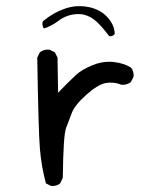

<svg xmlns="http://www.w3.org/2000/svg" viewBox="-20 -623 540 639"><path d="M154.3 -3.9Q169.9 -3.9 180.2 -12.7L189 -31.2Q189.9 -103.5 192.6 -144.3Q195.3 -185.1 200.2 -197.8Q209 -221.2 218.8 -246.6Q228.5 -272.9 267.1 -307.4Q305.7 -341.8 332 -346.7Q340.3 -348.1 344.7 -348.1Q357.4 -348.1 366.2 -346.4Q375 -344.7 382.8 -341.3Q385.3 -340.8 387.7 -340.8Q403.3 -340.8 415.5 -349.6L424.3 -367.2Q424.8 -369.6 424.8 -372.1Q424.8 -387.7 416 -397.9Q393.6 -412.6 358.9 -416.5Q351.6 -417.5 342.8 -417.5Q316.4 -417.5 288.1 -406.2Q252.4 -391.6 232.9 -373.5Q212.9 -355.5 173.3 -314.5L171.4 -431.6L162.6 -448.7L145.5 -457.5Q142.6 -458 138.2 -458Q133.8 -458 126.7 -456.1Q119.6 -454.1 112.8 -449.2L104 -431.6Q107.9 -186.5 112.8 -127.9Q117.7 -69.3 132.8 -12.7L149.4 -4.4Q151.9 -3.9 154.3 -3.9ZM231 -575.7Q235.8 -576.2 239.7 -576.2Q243.7 -576.2 248.8 -575.9Q253.9 -575.7 260.7 -573.7Q282.2 -568.8 302.7 -549.8Q320.8 -532.7 343.3 -502.9Q345.2 -502.4 347.2 -502.4Q354.5 -502.4 359.9 -507.8L361.8 -510.3Q361.3 -542 334 -569.3Q309.1 -593.8 271.5 -600.1Q257.8 -602.5 248 -602.5Q238.3 -602.5 231.9 -602.1Q196.3 -598.6 158.2 -577.1Q140.6 -566.9 124.5 -553.7L121.6 -549.3Q121.1 -546.4 121.1 -544.4Q121.1 -536.6 124.5 -530.3L127.4 -528.3Q153.3 -537.6 175.3 -554.2Q199.7 -572.8 231 -575.7Z"/></svg>

Font: Bakudai
Style: Light
Weight: 300
Version: Version 1.48